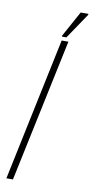

<svg xmlns="http://www.w3.org/2000/svg" viewBox="-99 -941 476 982"><g transform="rotate(10 138.5 -450.5)"><path d="M10 0 166 -743H201L44 0ZM164 -763V-768L237 -901H277V-896L187 -763Z"/></g></svg>

Font: Saira Condensed Thin
Style: Italic
Weight: 250
Width: 3
Italic angle: -12°
Designer: Hector Gatti with collaboration of the Omnibus-Type team
Foundry: Omnibus-Type
Version: Version 1.101